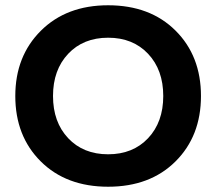

<svg xmlns="http://www.w3.org/2000/svg" viewBox="-20 -698 820 728"><path d="M38 -334Q38 -485 135 -581.5Q232 -678 390 -678Q549 -678 645.5 -582Q742 -486 742 -334Q742 -182 645.5 -86Q549 10 390 10Q231 10 134.5 -86Q38 -182 38 -334ZM238.5 -174Q296 -113 390 -113Q484 -113 541.5 -174Q599 -235 599 -334Q599 -433 541.5 -494Q484 -555 390 -555Q296 -555 238.5 -494Q181 -433 181 -334Q181 -235 238.5 -174Z"/></svg>

Font: Gantari
Style: Bold
Weight: 700
Designer: Anugrah Pasau
Foundry: Lafontype
Version: Version 1.000